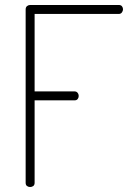

<svg xmlns="http://www.w3.org/2000/svg" viewBox="-20 -751 529 771"><path d="M101 0Q94 0 88.5 -4Q83 -8 83 -17V-713Q83 -722 88.5 -726.5Q94 -731 101 -731H457Q466 -731 470 -725.5Q474 -720 474 -714Q474 -707 469.5 -701Q465 -695 457 -695H119V-384H279Q287 -384 291.5 -378.5Q296 -373 296 -365Q296 -359 292 -353.5Q288 -348 279 -348H119V-17Q119 -8 113.5 -4Q108 0 101 0Z"/></svg>

Font: Dosis ExtraLight ExtraLight
Style: Regular
Weight: 250
Version: Version 3.001; ttfautohint (v1.8.2)